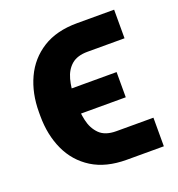

<svg xmlns="http://www.w3.org/2000/svg" viewBox="-106 -635 678 730"><g transform="rotate(-20 233.0 -269.5)"><path d="M284.7 -108.9H434.6V6.8H284.7Q201.2 6.8 145 -28.3Q88.9 -63.5 60.8 -124.5Q32.7 -185.5 32.7 -262.2V-277.3Q32.7 -353.5 60.8 -414.3Q88.9 -475.1 145 -510.5Q201.2 -545.9 284.7 -545.9H434.6V-430.2H284.7Q243.2 -430.2 220 -410.4Q196.8 -390.6 187.5 -356.2Q178.2 -321.8 178.2 -277.3V-262.2Q178.2 -226.1 186 -190.4Q193.8 -154.8 216.8 -131.8Q239.7 -108.9 284.7 -108.9ZM362.3 -319.8V-217.8H121.1V-319.8Z"/></g></svg>

Font: Inter 24pt
Style: Bold
Weight: 700
Designer: Rasmus Andersson
Foundry: rsms
Version: Version 4.001;git-66647c0bb